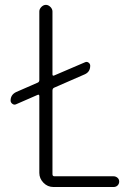

<svg xmlns="http://www.w3.org/2000/svg" viewBox="-20 -750 540 770"><path d="M44.9 -332Q37.1 -328.1 29.8 -333.5Q22.5 -338.9 22.5 -346.7Q22.5 -370.1 44.9 -380.9L129.9 -418Q137.7 -420.9 137.7 -428.7V-704.1Q137.7 -713.9 146 -722.2Q154.3 -730.5 164.1 -730.5Q173.8 -730.5 182.1 -722.2Q190.4 -713.9 190.4 -704.1V-452.1Q190.4 -444.3 197.3 -447.3L320.3 -500Q328.1 -503.9 335 -499Q341.8 -494.1 341.8 -486.3Q341.8 -461.9 320.3 -452.1L197.3 -398.4Q190.4 -395.5 190.4 -386.7V-51.8Q190.4 -43 198.2 -43H435.5Q444.3 -43 451.2 -37.1Q458 -31.2 458 -22Q458 -12.7 451.7 -6.3Q445.3 0 435.5 0H194.3Q170.9 0 154.3 -17.1Q137.7 -34.2 137.7 -56.6V-364.3Q137.7 -373 129.9 -369.1Z"/></svg>

Font: Rounded Mgen+ 1mn light
Style: Regular
Weight: 200
Designer: [Source Han Sans]
Ryoko NISHIZUKA  (kana & ideographs); Paul D. Hunt (Latin, Greek & Cyrillic); Wenlong ZHANG  (bopomofo
Version: Version 1.059.20150602